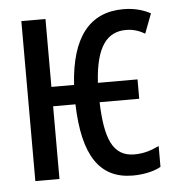

<svg xmlns="http://www.w3.org/2000/svg" viewBox="-45 -589 590 642"><g transform="rotate(-5 250.0 -268.5)"><path d="M376 10C417 10 452 0 470 -11V-81C445 -69 420 -60 387 -60C314 -60 290 -122 286 -244H419V-309H286C293 -431 332 -477 395 -477C422 -477 443 -468 458 -459L483 -525C461 -537 431 -547 392 -547C279 -547 216 -469 206 -309H130V-537H49V0H130V-244H205C210 -72 264 10 376 10Z"/></g></svg>

Font: Noto Sans Mono ExtraCondensed
Style: Regular
Weight: 400
Width: 2
Designer: Monotype Design Team
Foundry: Monotype Imaging Inc.
Version: Version 2.014